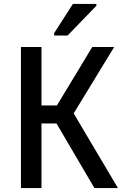

<svg xmlns="http://www.w3.org/2000/svg" viewBox="-20 -952 621 972"><path d="M254 -772H322L468 -923V-932H349L254 -784ZM86 0H190V-327H266L458 0H577L353 -378L558 -714H447L268 -418H190V-714H86Z"/></svg>

Font: Noto Sans SemiCondensed Medium
Style: Regular
Weight: 500
Width: 4
Designer: Monotype Design Team
Foundry: Monotype Imaging Inc.
Version: Version 2.013